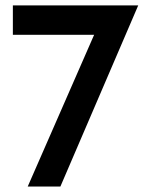

<svg xmlns="http://www.w3.org/2000/svg" viewBox="-20 -680 541 700"><path d="M26.9 -660.2H483.9L200.2 0H81.1L323.2 -553.2H26.9Z"/></svg>

Font: Human Sans Medium
Style: Regular
Weight: 500
Designer: Tim Radville
Foundry: Continuum
Version: Version 1.000;FEAKit 1.0